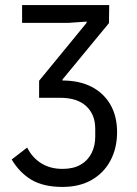

<svg xmlns="http://www.w3.org/2000/svg" viewBox="-20 -536 541 756"><path d="M226 200Q151 200 104 172Q57 144 26 92L87 45Q107 85 142.5 107Q178 129 226 129Q268 129 296.5 113Q325 97 340 68Q355 39 355 2V-29Q355 -85 319.5 -118Q284 -151 216 -151H134V-218L321 -446V-451L251 -446H67V-516H410L409 -445L226 -223V-174L189 -219H225Q293 -219 341 -194Q389 -169 415 -123.5Q441 -78 441 -16Q441 47 415 96Q389 145 341 172.5Q293 200 226 200Z"/></svg>

Font: IBM Plex Sans Var
Style: Regular
Weight: 400
Designer: Mike Abbink, Paul van der Laan, Pieter van Rosmalen
Foundry: Bold Monday
Version: Version 3.000